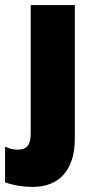

<svg xmlns="http://www.w3.org/2000/svg" viewBox="-71 -540 370 757"><path d="M58 197C165 197 224 127 224 7V-520H50V-15C50 33 35 50 -2 50C-19 50 -35 46 -51 38V179C-17 191 22 197 58 197Z"/></svg>

Font: Fixel Text ExtraBold
Style: Regular
Weight: 800
Width: 4
Designer: AlfaBravo + MacPaw
Foundry: Kyrylo Tkachov, Marchela Mozhyna, Serhii Makarenko, Maria Weinstein, Zakhar Kryvoshyya
Version: Version 1.211